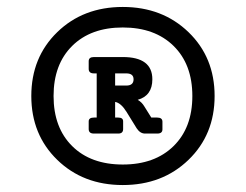

<svg xmlns="http://www.w3.org/2000/svg" viewBox="-20 -737 707 552"><path d="M144.5 -644.5Q219 -717 333 -717Q447 -717 522 -644.5Q597 -572 597 -461Q597 -350 522 -277.5Q447 -205 333 -205Q219 -205 144.5 -277.5Q70 -350 70 -461Q70 -572 144.5 -644.5ZM187.5 -317Q241 -264 333 -264Q425 -264 479 -317Q533 -370 533 -461Q533 -552 479 -605Q425 -658 333 -658Q241 -658 187.5 -605Q134 -552 134 -461Q134 -370 187.5 -317ZM432 -399Q447 -399 447 -387V-365Q447 -353 432 -353H397Q383 -353 373 -368L344 -415Q328 -441 311 -444V-399H320Q334 -399 334 -388V-366Q334 -353 320 -353H250Q235 -353 235 -366V-388Q235 -399 250 -399H258V-526H250Q235 -526 235 -539V-561Q235 -573 250 -573H333Q418 -573 418 -509Q418 -462 376 -450Q388 -443 395 -431L415 -399ZM343 -526H311V-491H343Q364 -491 364 -509Q364 -526 343 -526Z"/></svg>

Font: Solway ExtraBold
Style: Regular
Weight: 800
Designer: Mariya V. Pigoulevskaya
Foundry: The Northern Block Ltd.
Version: Version 1.000;hotconv 1.0.109;makeotfexe 2.5.65596